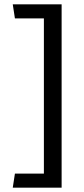

<svg xmlns="http://www.w3.org/2000/svg" viewBox="-20 -738 390 888"><path d="M183 65V-653H49L39 -718H265V130H39L49 65Z"/></svg>

Font: Average Sans
Style: Regular
Weight: 400
Designer: Eduardo Rodriguez Tunni
Foundry: Eduardo Rodriguez Tunni
Version: Version 1.001